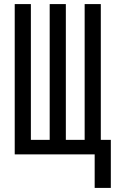

<svg xmlns="http://www.w3.org/2000/svg" viewBox="-20 -755 565 939"><path d="M522 164H443V0H52V-735H131V-71H223V-735H302V-71H394V-735H473V-71H522Z"/></svg>

Font: Iosevka Pride
Style: Regular
Weight: 400
Monospace: yes
Designer: Belleve Invis
Foundry: Belleve Invis
Version: Version 30.3.1; ttfautohint (v1.8.4)